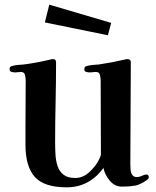

<svg xmlns="http://www.w3.org/2000/svg" viewBox="-20 -795 668 822"><path d="M617 -37Q617 -41 614.5 -44.5Q612 -48 607 -48Q599 -48 588 -42.5Q577 -37 566 -37Q552 -37 546 -46.5Q540 -56 539 -68.5Q538 -81 538 -91Q538 -201 539 -310.5Q540 -420 540 -529Q540 -542 525 -542Q522 -542 519.5 -541.5Q517 -541 514 -540Q459 -527 403 -519Q391 -518 378 -517Q365 -516 354 -513Q348 -512 344.5 -509Q341 -506 341 -498Q341 -489 349.5 -487Q358 -485 365 -485Q372 -485 378 -486Q384 -487 390 -487Q405 -487 408 -474Q411 -461 411 -450Q411 -371 411.5 -291.5Q412 -212 412 -132Q412 -131 409 -123.5Q406 -116 405 -114Q392 -86 364 -59.5Q336 -33 302 -33Q270 -33 252 -47Q234 -61 226.5 -84Q219 -107 217.5 -133.5Q216 -160 216 -184Q216 -270 218 -356.5Q220 -443 220 -529Q220 -542 206 -542Q201 -542 195 -540Q137 -526 82 -519Q71 -518 58 -517Q45 -516 34 -513Q28 -512 24.5 -509Q21 -506 21 -498Q21 -489 30 -487Q39 -485 46 -485Q52 -485 57.5 -486Q63 -487 69 -487Q84 -487 87 -474Q90 -461 90 -450Q90 -398 89.5 -346.5Q89 -295 89 -243V-176Q89 -82 129 -37.5Q169 7 265 7Q315 7 354.5 -14.5Q394 -36 423 -76Q428 -48 449.5 -22Q471 4 502 4Q534 4 557 0Q580 -4 607 -23Q617 -29 617 -37ZM456 -697 191 -775 172 -699 442 -644Z"/></svg>

Font: UoqMunThenKhung
Style: Regular
Weight: 400
Designer: Font-Kai, 金井和夫, 宇文滿月
Foundry: Kazuo Kanai, Moonlit Owen
Version: Version 1.197